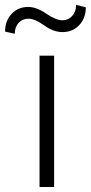

<svg xmlns="http://www.w3.org/2000/svg" viewBox="-77 -752 365 772"><path d="M140.6 0H82V-528.3H140.6ZM268.1 -722.7Q268.1 -679.2 241.7 -651.1Q215.3 -623 174.3 -623Q137.7 -623 100.6 -649.9Q63.5 -676.8 36.6 -676.8Q13.2 -676.8 -2.2 -659.9Q-17.6 -643.1 -17.6 -616.2L-56.6 -625Q-56.6 -668 -30.5 -696Q-4.4 -724.1 36.6 -724.1Q69.3 -724.1 108.6 -697.3Q147.9 -670.4 174.3 -670.4Q197.3 -670.4 213.1 -687.7Q229 -705.1 229 -732.4Z"/></svg>

Font: Franko
Style: Light
Weight: 300
Designer: Google
Version: Version 1.200310; 2013